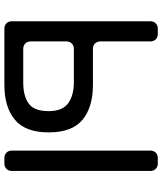

<svg xmlns="http://www.w3.org/2000/svg" viewBox="48 -788 740 876"><g transform="rotate(90 418.0 -350.0)"><path d="M77 -34V-666Q77 -681 86.5 -690.5Q96 -700 111 -700H135Q150 -700 159.5 -690.5Q169 -681 169 -666V-438Q169 -423 178.5 -413.5Q188 -404 203 -404H367Q469 -404 526.5 -356.5Q584 -309 584 -202Q584 -96 526.5 -48Q469 0 367 0H111Q96 0 86.5 -9.5Q77 -19 77 -34ZM667 -34V-666Q667 -681 676.5 -690.5Q686 -700 701 -700H726Q741 -700 750.5 -690.5Q760 -681 760 -666V-34Q760 -19 750.5 -9.5Q741 0 726 0H701Q686 0 676.5 -9.5Q667 -19 667 -34ZM203 -86H356Q418 -86 452.5 -111Q487 -136 487 -202Q487 -265 451 -291Q415 -317 356 -317H203Q188 -317 178.5 -307.5Q169 -298 169 -283V-120Q169 -105 178.5 -95.5Q188 -86 203 -86Z"/></g></svg>

Font: Higure Gothic Medium
Style: Regular
Weight: 500
Designer: Yoshimichi Ohira
Foundry: Positype
Version: Version 1.000